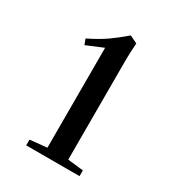

<svg xmlns="http://www.w3.org/2000/svg" viewBox="-162 -763 792 863"><g transform="rotate(30 234.5 -331.5)"><path d="M104 0V-29.8L191.9 -38.6V-557.1L105.5 -521L94.7 -549.3Q150.4 -576.7 187 -602.3Q223.6 -627.9 264.2 -663.1L303.7 -644Q299.8 -586.4 299.8 -562V-39.1L380.9 -29.8V0Z"/></g></svg>

Font: Elstob SemiBold
Style: Regular
Weight: 600
Designer: Peter S. Baker
Version: Version 1.015